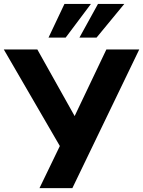

<svg xmlns="http://www.w3.org/2000/svg" viewBox="-43 -975 742 995"><path d="M332 0 678.7 -718.8H508.3L343.8 -373.5L150.4 -718.8H-23.4L267.1 -218.3L161.6 0ZM297.4 -780.3 428.2 -954.6H291L208.5 -780.3ZM457.5 -780.3 601.1 -954.6H464.8L368.7 -780.3Z"/></svg>

Font: Winston ExtraBold
Style: Regular
Weight: 800
Designer: Vernon Adams, Kim Jin-seong, David Berlow, Cristiano Sobral
Foundry: The Winston Project Authors
Version: Version 3.004